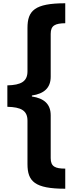

<svg xmlns="http://www.w3.org/2000/svg" viewBox="-20 -793 459 1174"><path d="M379 361V238C318 238 290 226 290 174V-88C290 -156 250 -192 175 -203V-209C250 -220 290 -256 290 -324V-586C290 -638 318 -650 379 -651V-773C192 -773 148 -728 148 -622V-357C148 -295 109 -273 25 -271V-140C109 -138 148 -117 148 -55V210C148 316 192 361 379 361Z"/></svg>

Font: Noto Sans Telugu ExtraBold
Style: Regular
Weight: 800
Designer: Jelle Bosma - Monotype Design Team
Foundry: Monotype Imaging Inc.
Version: Version 2.005